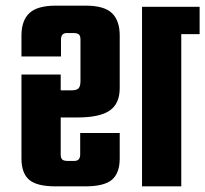

<svg xmlns="http://www.w3.org/2000/svg" viewBox="-20 -660 727 680"><path d="M483 -636H687V-539H622V0H483ZM178 -640H283Q349 -640 376.5 -613.5Q404 -587 404 -534V-348Q404 -293 368.5 -268.5Q333 -244 255 -244H195V-113Q195 -100 200.5 -95Q206 -90 221 -90H243Q264 -90 264 -113V-189H404V-99Q404 -47 376.5 -23.5Q349 0 282 0H177Q110 0 83 -23.5Q56 -47 56 -99V-396H195V-340H232Q251 -340 258 -347Q265 -354 265 -373V-520Q265 -533 259.5 -538Q254 -543 239 -543H217Q196 -543 196 -520V-460H56V-534Q56 -587 84 -613.5Q112 -640 178 -640Z"/></svg>

Font: Teko Semibold
Style: Regular
Weight: 600
Designer: Manushi Parikh, Jonny Pinhorn
Foundry: Indian Type Foundry
Version: Version 1.105;PS 1.0;hotconv 1.0.78;makeotf.lib2.5.61930; tt